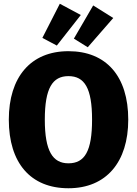

<svg xmlns="http://www.w3.org/2000/svg" viewBox="-20 -986 730 1024"><path d="M299 -966 206 -784 283 -743 411 -906ZM477 -957 374 -780 448 -734 584 -890ZM345 -713C143 -713 27 -574 27 -348C27 -117 143 18 345 18C547 18 664 -122 664 -348C664 -579 547 -713 345 -713ZM345 -580C431 -580 471 -516 471 -348C471 -180 432 -115 345 -115C261 -115 219 -180 219 -348C219 -516 260 -580 345 -580Z"/></svg>

Font: Fira Sans ExtraBold
Style: Regular
Weight: 800
Designer: bBox Type GmbH & Carrois Corporate GbR & Edenspiekermann AG
Foundry: bBox Type GmbH & Carrois Corporate GbR & Edenspiekermann AG
Version: Version 4.300;PS 004.300;hotconv 1.0.88;makeotf.lib2.5.64775